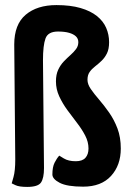

<svg xmlns="http://www.w3.org/2000/svg" viewBox="-20 -725 498 755"><path d="M87 10Q55 10 40.5 3Q26 -4 26 -4Q26 -4 33 -28.5Q40 -53 40 -98L36 -550Q36 -629 81 -667Q126 -705 202 -705Q257 -705 296.5 -693.5Q336 -682 361 -662Q386 -642 397.5 -615.5Q409 -589 409 -559Q409 -532 400.5 -515Q392 -498 379.5 -486Q367 -474 354 -464Q341 -454 332.5 -442Q324 -430 324 -411Q324 -394 337 -375Q350 -356 369.5 -333.5Q389 -311 409 -282.5Q429 -254 442 -219.5Q455 -185 455 -141Q455 -75 416.5 -33Q378 9 307 9Q244 9 215 -6Q186 -21 186 -39Q186 -68 194.5 -85Q203 -102 213 -113Q213 -113 231 -102Q249 -91 278 -91Q304 -91 316 -104.5Q328 -118 328 -141Q328 -167 315 -192Q302 -217 283 -241.5Q264 -266 245 -292Q226 -318 213 -346Q200 -374 200 -405Q200 -432 209 -451Q218 -470 231 -483.5Q244 -497 257 -508.5Q270 -520 279 -532Q288 -544 288 -559Q288 -573 278.5 -582Q269 -591 251.5 -596Q234 -601 208 -601Q169 -601 159 -574Q149 -547 149 -488L153 -64Q153 -24 141 -7Q129 10 87 10Z"/></svg>

Font: Yanone Kaffeesatz ExtraLight
Style: Bold
Weight: 700
Version: Version 2.003